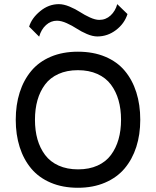

<svg xmlns="http://www.w3.org/2000/svg" viewBox="-20 -887 745 917"><path d="M546.1 -221.7Q558.1 -263.7 558.1 -314.9Q558.1 -366.2 546.1 -408.2Q534.2 -450.2 509.8 -482.9Q485.4 -515.6 445.1 -533.7Q404.8 -551.8 352.1 -551.8Q299.3 -551.8 259.3 -533.7Q219.2 -515.6 195.1 -483.2Q170.9 -450.7 158.9 -408.4Q147 -366.2 147 -314.9Q147 -263.7 158.9 -221.7Q170.9 -179.7 195.3 -147Q219.7 -114.3 260 -96.2Q300.3 -78.1 353 -78.1Q405.8 -78.1 445.8 -96.2Q485.8 -114.3 510 -147Q534.2 -179.7 546.1 -221.7ZM649.9 -314.9Q649.9 -244.1 630.9 -185.1Q611.8 -126 575.2 -82.5Q538.6 -39.1 481.4 -14.6Q424.3 9.8 352.1 9.8Q279.3 9.8 222.4 -14.4Q165.5 -38.6 129.2 -82Q92.8 -125.5 74 -184.6Q55.2 -243.7 55.2 -314.9Q55.2 -386.2 74 -445.3Q92.8 -504.4 129.2 -548.1Q165.5 -591.8 222.4 -616Q279.3 -640.1 352.1 -640.1Q425.3 -640.1 482.4 -616.2Q539.6 -592.3 575.9 -548.8Q612.3 -505.4 631.1 -446Q649.9 -386.7 649.9 -314.9ZM540 -867.2 588.9 -819.8Q574.2 -773.9 533.9 -743.4Q493.7 -712.9 444.8 -712.9Q422.4 -712.9 395 -724.6Q367.7 -736.3 346.2 -750.5Q324.7 -764.6 298.6 -776.4Q272.5 -788.1 252 -788.1Q222.7 -788.1 199.7 -767.3Q176.8 -746.6 167 -711.9L119.1 -759.8Q131.3 -800.3 171.9 -833.7Q212.4 -867.2 261.2 -867.2Q284.2 -867.2 312.3 -855.5Q340.3 -843.8 362.1 -829.6Q383.8 -815.4 409.4 -803.7Q435.1 -792 454.1 -792Q485.4 -792 508.3 -813.2Q531.2 -834.5 540 -867.2Z"/></svg>

Font: Sinkin Sans 400 Regular
Style: Regular
Weight: 400
Designer: Keith Bates
Foundry: K-Type
Version: Sinkin Sans (version 1.0)  by Keith Bates   •   © 2014   www